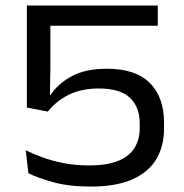

<svg xmlns="http://www.w3.org/2000/svg" viewBox="-20 -659 660 690"><path d="M306 11.5Q227 11.5 170.2 -4.5Q113.5 -20.5 82 -36.5L72.5 -119Q99.5 -105.5 134 -93Q168.5 -80.5 210.2 -72.5Q252 -64.5 300 -64.5Q364.5 -64.5 404.5 -80.8Q444.5 -97 463.2 -127Q482 -157 482 -198V-216Q482 -275 446.5 -308Q411 -341 335.5 -341Q273.5 -341 228.2 -319Q183 -297 152 -258L76.5 -272.5V-639H547V-566.5H161V-415.5L159.5 -317L161.5 -317.5Q188 -358 237.5 -385Q287 -412 364 -412Q467.5 -412 518.5 -360.8Q569.5 -309.5 569.5 -218V-196.5Q569.5 -134 541.8 -87.2Q514 -40.5 455.8 -14.5Q397.5 11.5 306 11.5Z"/></svg>

Font: Anek Gujarati SemiExpanded
Style: Regular
Weight: 400
Width: 6
Designer: Mrunmayee Ghaisas (Gujarati), Yesha Goshar (Latin)
Foundry: Ek Type
Version: Version 1.003